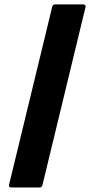

<svg xmlns="http://www.w3.org/2000/svg" viewBox="-20 -770 431 874"><path d="M32.5 83.5Q18 83.5 21.5 70L217.5 -738.5Q220 -750 231 -750H358.5Q372.5 -750 369 -736.5L173.5 71.5Q170.5 83.5 160 83.5Z"/></svg>

Font: Jaro
Style: Regular
Weight: 400
Designer: Agyei Archer, Celine Hurka, Mirko Velimirović
Version: Version 1.000